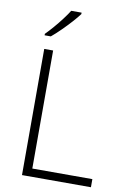

<svg xmlns="http://www.w3.org/2000/svg" viewBox="-102 -1010 716 1070"><g transform="rotate(10 256.5 -474.5)"><path d="M100.6 0V-713.9H150.9V-45.9H490.7V0ZM270.5 -949.2V-940.9Q254.9 -919.9 230 -892.3Q205.1 -864.7 177.2 -837.2Q149.4 -809.6 124.5 -789.1H89.4V-797.4Q108.9 -816.9 132.3 -844Q155.8 -871.1 177 -899.2Q198.2 -927.2 211.9 -949.2Z"/></g></svg>

Font: Open Sans Light
Style: Regular
Weight: 300
Designer: Monotype Design Team
Foundry: Monotype Imaging Inc.
Version: Version 3.000; ttfautohint (v1.8.4)